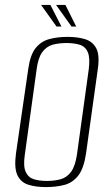

<svg xmlns="http://www.w3.org/2000/svg" viewBox="-20 -749 450 781"><path d="M167 12Q126 12 95.5 2.5Q65 -7 51 -36Q37 -65 45 -125L95 -469Q103 -526 125 -553.5Q147 -581 180.5 -590Q214 -599 255 -599Q296 -599 326.5 -589.5Q357 -580 371.5 -552.5Q386 -525 378 -469L330 -125Q321 -64 298.5 -35Q276 -6 242.5 3Q209 12 167 12ZM171 -13Q202 -13 227 -20Q252 -27 269 -50Q286 -73 293 -120L341 -467Q347 -514 337 -537Q327 -560 304 -567Q281 -574 251 -574Q219 -574 194 -567Q169 -560 152 -537Q135 -514 129 -467L81 -120Q74 -73 84.5 -50Q95 -27 117.5 -20Q140 -13 171 -13ZM290 -641H271L208 -729H246ZM230 -641H210L147 -729H185Z"/></svg>

Font: Alumni Sans Thin ExtraLight
Style: Italic
Weight: 250
Italic angle: -8°
Version: Version 1.016